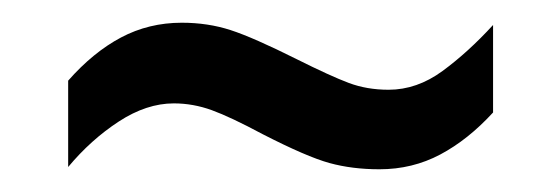

<svg xmlns="http://www.w3.org/2000/svg" viewBox="-20 -407 493 169"><path d="M40 -336Q62 -361 86.5 -374Q111 -387 140 -387Q163 -387 183 -380.5Q203 -374 241 -355Q271 -340 287 -334Q303 -328 322 -328Q347 -328 369.5 -344.5Q392 -361 414 -385V-308Q392 -284 367.5 -271Q343 -258 314 -258Q290 -258 270 -263.5Q250 -269 211 -289Q183 -304 166.5 -310Q150 -316 133 -316Q109 -316 84.5 -300Q60 -284 40 -260Z"/></svg>

Font: Noto Sans Devanagari Condensed
Style: Regular
Weight: 400
Width: 3
Designer: Jelle Bosma - Monotype Design Team
Foundry: Monotype Imaging Inc.
Version: Version 2.004; ttfautohint (v1.8.4.7-5d5b)